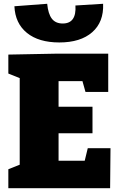

<svg xmlns="http://www.w3.org/2000/svg" viewBox="-20 -993 636 1013"><path d="M443 -211H563L561 0H24V-100L84 -124V-581L24 -605V-705L284 -710H551V-508H431L415 -565H289V-430H468V-290H289V-145H427ZM293 -769Q184 -769 122 -819.5Q60 -870 56 -960L229 -973Q234 -920 253.5 -894.5Q273 -869 311 -869Q384 -869 378 -964L524 -973Q528 -877 466.5 -823Q405 -769 293 -769Z"/></svg>

Font: Bitter Black
Style: Regular
Weight: 900
Designer: Sol Matas, and Bitter project Authors
Foundry: Sol Matas
Version: Version 2.001